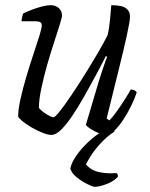

<svg xmlns="http://www.w3.org/2000/svg" viewBox="-20 -520 578 740"><path d="M178 0Q165 0 143.5 -8.5Q122 -17 101.5 -29Q81 -41 66.5 -53Q52 -65 50 -71Q50 -98 59 -138.5Q68 -179 81.5 -224.5Q95 -270 109 -311.5Q123 -353 132 -382.5Q141 -412 141 -422Q141 -431 135 -434.5Q129 -438 117 -438H63Q63 -445 65.5 -454.5Q68 -464 69 -468Q90 -478 109.5 -485Q129 -492 146 -496Q163 -500 175 -500Q194 -500 206.5 -489Q219 -478 219 -460Q219 -453 210 -424Q201 -395 187.5 -354Q174 -313 161 -267Q148 -221 139 -178Q130 -135 130 -104Q142 -90 160.5 -79Q179 -68 186 -68Q192 -68 210 -90.5Q228 -113 253 -150Q278 -187 305 -230Q332 -273 356 -314Q380 -355 395 -385Q400 -406 403.5 -439Q407 -472 409 -500Q430 -500 446 -496.5Q462 -493 471.5 -483Q481 -473 481 -456Q481 -439 469 -384Q457 -329 436.5 -247Q416 -165 391 -63L402 -56Q411 -65 426.5 -86Q442 -107 458 -132Q474 -157 484 -175Q492 -175 498 -172Q504 -169 507 -164Q500 -142 486.5 -114Q473 -86 456 -60Q439 -34 421.5 -17Q404 0 390 0Q378 0 360.5 -7Q343 -14 328.5 -23.5Q314 -33 311 -39L363 -214Q373 -244 380.5 -267Q388 -290 393 -301L388 -304Q371 -270 349 -229Q327 -188 304 -147.5Q281 -107 258.5 -73.5Q236 -40 215.5 -20Q195 0 178 0ZM344 200Q338 200 317.5 190Q297 180 276.5 164Q256 148 251 129Q256 106 274.5 79.5Q293 53 319.5 28Q346 3 374 -14H423Q396 3 372.5 27.5Q349 52 333.5 75.5Q318 99 311 114Q332 137 362.5 143.5Q393 150 429 147Q432 150 433.5 153Q435 156 434 162Q418 179 390.5 189.5Q363 200 344 200Z"/></svg>

Font: Texturina 12pt ExtraLight
Style: Italic
Weight: 250
Italic angle: -11°
Designer: Guillermo Torres Carreño
Foundry: Omnibus-Type
Version: Version 1.002